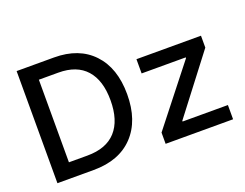

<svg xmlns="http://www.w3.org/2000/svg" viewBox="-112 -948 1496 1170"><g transform="rotate(-20 636.5 -363.5)"><path d="M315.4 0H80.1V-727.1H322.8Q483.4 -727.1 574.2 -630.9Q665 -534.7 665 -364.7Q665 -193.8 573 -96.9Q481 0 315.4 0ZM189.5 -95.7H309.1Q432.1 -95.7 494.6 -164.8Q557.1 -233.9 557.1 -364.7Q557.1 -494.1 495.8 -562.7Q434.6 -631.3 315.9 -631.3H189.5ZM781.7 0V-72.8L1077.1 -448.2V-453.1H791V-545.4H1209.5V-468.3L925.3 -97.2V-92.3H1219.2V0Z"/></g></svg>

Font: Karasuma Gothic
Style: Regular
Weight: 500
Designer: Rasmus Andersson / Ryoko Nishizuka
Foundry: Genbu
Version: Version 1.00